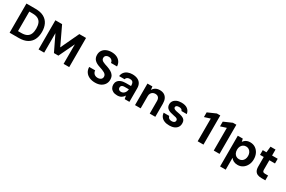

<svg xmlns="http://www.w3.org/2000/svg" viewBox="159 -2242 5943 3992"><g transform="rotate(30 3130.5 -246.0)"><path d="M72 0V-700H291Q413 -700 492 -656.5Q571 -613 609.5 -534.5Q648 -456 648 -350Q648 -244 609.5 -165.5Q571 -87 492 -43.5Q413 0 291 0ZM207 -116H284Q369 -116 418.5 -144Q468 -172 489 -224.5Q510 -277 510 -350Q510 -424 489 -476.5Q468 -529 418.5 -557Q369 -585 284 -585H207Z M767 0V-700H928L1136 -262L1342 -700H1503V0H1368V-469L1189 -94H1082L902 -468V0Z M2126 12Q2050 12 1990.5 -14Q1931 -40 1896.5 -90Q1862 -140 1861 -211H2004Q2005 -180 2020 -155Q2035 -130 2061.5 -115.5Q2088 -101 2125 -101Q2157 -101 2180.5 -111.5Q2204 -122 2217 -141Q2230 -160 2230 -186Q2230 -213 2216.5 -233Q2203 -253 2178.5 -267.5Q2154 -282 2121.5 -294.5Q2089 -307 2051 -319Q1964 -346 1920 -391.5Q1876 -437 1876 -511Q1876 -574 1906.5 -619Q1937 -664 1991 -688Q2045 -712 2114 -712Q2185 -712 2238.5 -687.5Q2292 -663 2323.5 -617Q2355 -571 2357 -509H2212Q2211 -532 2198.5 -552.5Q2186 -573 2164 -585.5Q2142 -598 2112 -598Q2086 -599 2064.5 -590Q2043 -581 2031 -563.5Q2019 -546 2019 -520Q2019 -495 2031 -478Q2043 -461 2065 -448.5Q2087 -436 2117 -425.5Q2147 -415 2182 -404Q2234 -386 2278 -361.5Q2322 -337 2348 -298Q2374 -259 2374 -195Q2374 -140 2345.5 -93Q2317 -46 2262 -17Q2207 12 2126 12Z M2659 12Q2598 12 2557.5 -9Q2517 -30 2497 -66Q2477 -102 2477 -144Q2477 -191 2500.5 -226.5Q2524 -262 2572 -282Q2620 -302 2691 -302H2813Q2813 -342 2805 -368Q2797 -394 2776.5 -406.5Q2756 -419 2718 -419Q2681 -419 2657 -403.5Q2633 -388 2626 -357H2495Q2501 -410 2530 -448.5Q2559 -487 2608 -508Q2657 -529 2719 -529Q2791 -529 2842.5 -505.5Q2894 -482 2921 -436.5Q2948 -391 2948 -326V0H2835L2820 -77Q2809 -58 2793.5 -41.5Q2778 -25 2758.5 -13Q2739 -1 2714 5.5Q2689 12 2659 12ZM2691 -92Q2716 -92 2736.5 -102Q2757 -112 2772 -129Q2787 -146 2796 -168.5Q2805 -191 2808 -217V-220H2706Q2676 -220 2657 -212Q2638 -204 2629 -189.5Q2620 -175 2620 -156Q2620 -136 2629 -121.5Q2638 -107 2654 -99.5Q2670 -92 2691 -92Z M3083 0V-517H3202L3211 -438Q3234 -480 3276 -504.5Q3318 -529 3377 -529Q3439 -529 3482 -504Q3525 -479 3547.5 -431Q3570 -383 3570 -314V0H3436V-301Q3436 -356 3409.5 -385.5Q3383 -415 3332 -415Q3301 -415 3274.5 -400.5Q3248 -386 3233 -359Q3218 -332 3218 -292V0Z M3909 12Q3835 12 3784.5 -10.5Q3734 -33 3707.5 -72Q3681 -111 3677 -161H3812Q3815 -142 3826 -126Q3837 -110 3857.5 -100.5Q3878 -91 3907 -91Q3934 -91 3952 -98.5Q3970 -106 3979.5 -119.5Q3989 -133 3989 -149Q3989 -172 3976.5 -184.5Q3964 -197 3941 -204.5Q3918 -212 3884 -217Q3842 -225 3806.5 -235.5Q3771 -246 3744.5 -263.5Q3718 -281 3703.5 -307.5Q3689 -334 3689 -372Q3689 -417 3714 -452.5Q3739 -488 3785.5 -508.5Q3832 -529 3898 -529Q3992 -529 4045 -488Q4098 -447 4108 -376H3981Q3975 -400 3953.5 -412.5Q3932 -425 3897 -425Q3859 -425 3839.5 -412Q3820 -399 3820 -377Q3820 -362 3830 -350Q3840 -338 3863 -329Q3886 -320 3924 -314Q3990 -303 4034.5 -287Q4079 -271 4102 -241Q4125 -211 4124 -157Q4124 -105 4097.5 -67Q4071 -29 4023 -8.5Q3975 12 3909 12Z M4587 0V-545L4448 -501V-614L4644 -700H4726V0Z M4973 0V-545L4834 -501V-614L5030 -700H5112V0Z M5252 220V-517H5372L5387 -448Q5402 -470 5424 -488.5Q5446 -507 5476.5 -518Q5507 -529 5547 -529Q5619 -529 5672.5 -493.5Q5726 -458 5756 -397Q5786 -336 5786 -257Q5786 -180 5754.5 -119Q5723 -58 5670 -23Q5617 12 5550 12Q5493 12 5452.5 -8.5Q5412 -29 5387 -65V220ZM5516 -106Q5554 -106 5583.5 -124.5Q5613 -143 5630.5 -177.5Q5648 -212 5648 -258Q5648 -304 5630.5 -338.5Q5613 -373 5583.5 -392Q5554 -411 5516 -411Q5477 -411 5447 -392Q5417 -373 5400 -338.5Q5383 -304 5383 -259Q5383 -212 5400 -177.5Q5417 -143 5447 -124.5Q5477 -106 5516 -106Z M6116 0Q6063 0 6023.5 -16.5Q5984 -33 5962 -71.5Q5940 -110 5940 -177V-404H5851V-517H5940L5955 -660H6075V-517H6210V-404H6075V-175Q6075 -141 6090 -128Q6105 -115 6141 -115H6211V0Z"/></g></svg>

Font: DM Sans 11pt
Style: Bold
Weight: 700
Version: Version 4.004;gftools[0.9.30]